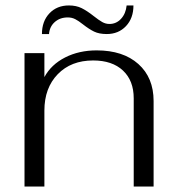

<svg xmlns="http://www.w3.org/2000/svg" viewBox="-20 -685 644 705"><path d="M70 -490H143V-402Q168 -448 219 -474Q270 -500 335 -500Q432 -500 488 -450Q544 -400 544 -314V0H471V-324Q471 -389 431.5 -426Q392 -463 322 -463Q241 -463 192 -412.5Q143 -362 143 -279V0H70ZM233 -665Q260 -665 280 -655Q300 -645 324 -626Q343 -611 355.5 -604Q368 -597 382 -597Q407 -597 424.5 -616Q442 -635 445 -665H470Q470 -618 442.5 -589Q415 -560 372 -560Q344 -560 325.5 -569Q307 -578 284 -596Q269 -608 256.5 -614.5Q244 -621 229 -621Q200 -621 181 -604Q162 -587 160 -560H134Q134 -607 161.5 -636Q189 -665 233 -665Z"/></svg>

Font: Fahkwang Light
Style: Regular
Weight: 300
Version: Version 1.000; ttfautohint (v1.6)